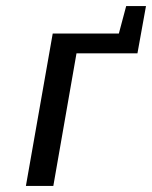

<svg xmlns="http://www.w3.org/2000/svg" viewBox="-20 -610 499 630"><path d="M65 0 153 -500H370L394 -590H459L431 -435H231L155 0Z"/></svg>

Font: Cuprum
Style: Italic
Weight: 400
Italic angle: -10°
Designer: Jovanny Lemonad
Foundry: Jovanny Lemonad
Version: Version 3.000